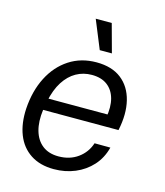

<svg xmlns="http://www.w3.org/2000/svg" viewBox="-111 -819 787 914"><g transform="rotate(15 282.5 -362.0)"><path d="M239 10Q171.2 10 124.4 -20.6Q77.7 -51.2 56 -106.3Q34.3 -161.5 38.5 -234.7Q44.3 -323.3 78.8 -390.7Q113.2 -458 171.4 -496Q229.7 -534 305.5 -534Q381.7 -534 428.3 -497.6Q475 -461.2 490.9 -396.8Q506.8 -332.3 489.3 -249.5H117.7Q109.8 -190.8 122.2 -146.9Q134.7 -103 165.8 -78.7Q197 -54.5 244.7 -54.5Q300.3 -54.5 340.2 -83.2Q380.2 -112 395.5 -159.3L473.5 -158.8Q459.8 -105.5 425.7 -67.8Q391.5 -30.2 343.4 -10.1Q295.3 10 239 10ZM125.3 -293.2 114.2 -307.7H430.3L417.5 -292.8Q427.3 -346.2 416.3 -386.3Q405.3 -426.3 375.8 -448.4Q346.2 -470.5 299.5 -470.5Q257.7 -470.5 222.8 -450.9Q188 -431.3 162.8 -392.2Q137.7 -353 125.3 -293.2ZM304.6 -593.9 247.4 -733.6H326.3L364.4 -593.9Z"/></g></svg>

Font: Mona Sans ExtraLight
Style: Italic
Weight: 200
Italic angle: -11.6951°
Designer: Deni Anggara
Foundry: GitHub
Version: Version 2.000